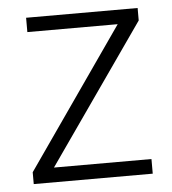

<svg xmlns="http://www.w3.org/2000/svg" viewBox="-44 -573 551 614"><g transform="rotate(-5 231.5 -266.0)"><path d="M422 0H40V-38L352 -486H62V-532H420V-492L109 -47H422Z"/></g></svg>

Font: Noto Sans Georgian Light
Style: Regular
Weight: 300
Version: Version 2.002